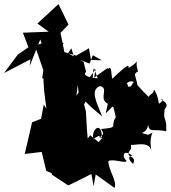

<svg xmlns="http://www.w3.org/2000/svg" viewBox="-116 -781 835 939"><path d="M110 -2 139 74 218 126 331 70 342 130 352 72 444 138C459 107 413 49 414 7C439 -7 500 22 503 5C479 -13 484 -56 533 -19C546 -21 487 -24 535 21C557 -30 484 -1 525 -53V-74C526 -64 618 -99 624 -41C622 -70 614 -91 630 -135C646 -136 559 -103 614 -120C543 -140 604 -118 608 -171C616 -129 633 -153 697 -139C700 -216 681 -181 689 -247C729 -284 632 -305 682 -293C645 -251 674 -287 637 -344C635 -319 620 -325 611 -307C522 -393 550 -393 523 -358C493 -354 447 -359 466 -342C467 -335 544 -338 492 -388C497 -339 514 -419 557 -362C546 -419 534 -417 559 -432C535 -507 587 -491 512 -448C522 -480 473 -433 433 -396C427 -417 432 -469 410 -440C424 -462 388 -432 337 -396C343 -486 344 -436 362 -398C298 -401 291 -422 305 -429L293 -478L217 -521L233 -545L247 -499L322 -470L338 -511L382 -486L329 -488L319 -545L257 -509L199 -526L180 -620L219 -661L170 -761L67 -666L122 -626L-4 -621L23 -550L-29 -514L-96 -424L33 -491L29 -458L81 -588L100 -531L196 -567L164 -597L55 -557L96 -437L90 -396L96 -400L100 -335L111 -249L98 -270L85 -200L41 -183L5 -28L88 -38L110 54L192 92L144 -10ZM270 -316 329 -258 384 -211C358 -277 322 -341 373 -360C427 -351 343 -278 443 -265C416 -333 412 -270 401 -227C442 -262 434 -283 450 -208C420 -158 469 -159 378 -150C414 -103 339 -122 383 -105C370 -138 339 -85 339 -112C336 -151 381 -190 383 -105L366 -86L325 -120L313 -103L309 -149L304 -237L295 -270L333 -343L352 -443L258 -314L264 -365Z"/></svg>

Font: Hussar Lance
Style: ExBd
Weight: 700
Foundry: Cannot Into Space Fonts, PlusOne Fonts
Version: Version 2.270